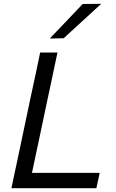

<svg xmlns="http://www.w3.org/2000/svg" viewBox="-20 -989 612 1009"><path d="M40 0Q52.5 -59 64.2 -114Q76 -169 90 -235.5L140 -473Q155 -541 166.8 -597.2Q178.5 -653.5 191 -713H282Q269.5 -653 257.5 -597Q245.5 -541 231 -472.5L184 -250Q174 -202.5 165.2 -161.8Q156.5 -121 148 -80.5H504L486.5 0ZM241.5 -786.5Q286 -833 328.5 -877.5Q371 -922 414.5 -968L512 -969Q461.5 -922.5 412.2 -877.5Q363 -832.5 314.5 -788Z"/></svg>

Font: Commissioner
Style: Italic
Weight: 400
Italic angle: -12°
Designer: Kostas Bartsokas
Foundry: Kostas Bartsokas
Version: Version 1.000; ttfautohint (v1.8.3)